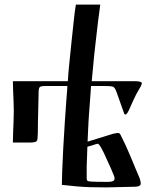

<svg xmlns="http://www.w3.org/2000/svg" viewBox="-20 -804 670 835"><path d="M40 -322Q40 -339 39 -363.5Q38 -388 37 -412Q36 -436 36 -451H275Q277 -486 282 -534Q287 -582 291 -622Q297 -678 301.5 -720Q306 -762 310 -784H416Q412 -754 406 -707Q400 -660 395 -612Q392 -590 389.5 -562.5Q387 -535 384.5 -509.5Q382 -484 380.5 -467.5Q379 -451 379 -451H566Q597 -451 597 -441L592 -428Q579 -406 573 -395Q567 -384 562 -372.5Q557 -361 546 -337Q533 -306 526 -306Q522 -306 520.5 -309Q519 -312 513 -330L486 -406Q479 -426 468 -428Q464 -429 454 -429.5Q444 -430 428 -430H376Q376 -430 374.5 -409Q373 -388 371 -359.5Q369 -331 367 -307Q366 -295 365 -275Q364 -255 363 -235Q362 -215 361.5 -201.5Q361 -188 361 -188L471 -222L491 -226Q498 -226 501 -222.5Q504 -219 505 -216Q515 -197 526 -173Q537 -149 547 -125Q558 -99 568 -74.5Q578 -50 586 -32Q588 -28 590 -19.5Q592 -11 592 -6Q592 7 570 8L442 11Q401 11 371 10Q341 9 313 6.5Q285 4 249 0Q249 -18 250.5 -60Q252 -102 255 -158.5Q258 -215 262 -275Q266 -336 268.5 -367.5Q271 -399 272 -412Q273 -425 273 -430H175Q160 -430 154 -426Q148 -422 148 -404L145 -273Q145 -242 144.5 -224Q144 -206 143 -200Q142 -189 132.5 -186.5Q123 -184 111 -184Q109 -184 107.5 -184Q106 -184 105 -184H36Q36 -201 37 -226Q38 -251 39 -277Q40 -303 40 -322ZM382 -172 360 -166 357 -79V-29Q357 -17 364 -16Q371 -14 398 -13.5Q425 -13 450 -13Q478 -13 478 -26Q478 -28 478 -31Q478 -34 477 -36Q473 -47 463.5 -69Q454 -91 443 -114Q432 -140 421 -159.5Q410 -179 405 -179L390 -175Z"/></svg>

Font: Pochaevsk
Style: Regular
Weight: 400
Version: Version 1.210; ttfautohint (v1.8.4.7-5d5b)